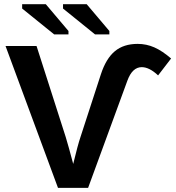

<svg xmlns="http://www.w3.org/2000/svg" viewBox="-20 -911 855 931"><path d="M407.2 0H261.2L6.8 -688H157.2L298.8 -246.1Q312 -203.1 335 -116.2Q356.9 -207 370.1 -246.1L469.2 -550.8Q494.1 -627 536.9 -662.6Q579.6 -698.2 647.5 -698.2Q689.9 -698.2 728.5 -681.2Q767.1 -664.1 809.6 -627.4L746.6 -545.4Q704.1 -585.4 667.5 -585.4Q621.6 -585.4 597.7 -520ZM285.6 -869.6V-890.6H400.4L510.3 -760.7V-744.1H440.9ZM87.4 -869.6V-890.6H202.1L312 -760.7V-744.1H242.7Z"/></svg>

Font: Liberation Sans
Style: Bold
Weight: 700
Designer: Steve Matteson
Foundry: Ascender Corporation
Version: Version 2.1.5